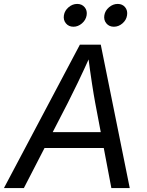

<svg xmlns="http://www.w3.org/2000/svg" viewBox="-42 -954 746 974"><path d="M-22 0 363.3 -727.5H469.2L616.2 0H522.9L440.9 -432.6Q434.1 -468.8 424.6 -530.3Q415 -591.8 403.3 -684.1H421.9Q381.8 -595.2 352.5 -534.4Q323.2 -473.6 302.2 -432.6L79.1 0ZM145.5 -203.1 158.7 -283.7H529.3L516.1 -203.1ZM535.6 -818.4Q511.7 -818.4 497.6 -835.4Q483.4 -852.5 487.3 -876.5Q491.2 -900.4 511.2 -917.2Q531.2 -934.1 555.2 -934.1Q579.1 -934.1 592.8 -917.2Q606.4 -900.4 602.5 -876.5Q599.1 -852.5 579.3 -835.4Q559.6 -818.4 535.6 -818.4ZM330.6 -818.4Q306.6 -818.4 292.5 -835.4Q278.3 -852.5 282.2 -876.5Q286.1 -900.4 305.9 -917.2Q325.7 -934.1 349.6 -934.1Q373.5 -934.1 387.5 -917.2Q401.4 -900.4 397.5 -876.5Q393.6 -852.5 373.8 -835.4Q354 -818.4 330.6 -818.4Z"/></svg>

Font: Inter 17pt
Style: Italic
Weight: 400
Italic angle: -9.3988°
Version: Version 4.001;git-66647c0bb